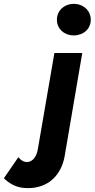

<svg xmlns="http://www.w3.org/2000/svg" viewBox="-171 -734 489 992"><path d="M123 -632C123 -584 162 -551 210 -551C259 -551 298 -584 298 -632C298 -680 259 -714 210 -714C162 -714 123 -680 123 -632ZM-76 78 -151 187C-123 214 -86 238 -29 238C80 239 146 169 163 73L254 -460H110L25 34C20 70 0 104 -33 103C-51 103 -66 91 -76 78Z"/></svg>

Font: Jost*
Style: Bold Italic
Weight: 700
Italic angle: -10°
Version: Version 3.7